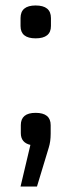

<svg xmlns="http://www.w3.org/2000/svg" viewBox="-20 -520 261 701"><path d="M166 -425Q166 -380 110 -380Q55 -380 55 -425V-454Q55 -500 110 -500Q166 -500 166 -454ZM165 -32Q165 -3 158 19L115 161H55L91 9Q56 1 56 -34V-63Q56 -108 110 -108Q165 -108 165 -63Z"/></svg>

Font: Ropa Sans
Style: Regular
Weight: 400
Designer: Botio Nikoltchev
Foundry: Botjo Nikoltchev
Version: Version 1.002